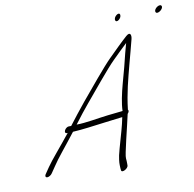

<svg xmlns="http://www.w3.org/2000/svg" viewBox="-83 -856 931 923"><g transform="rotate(-10 382.5 -394.5)"><path d="M730.1 -744C734.7 -727 770 -750 764.9 -766C758.8 -782 725 -760 730.1 -744ZM532.4 -738C536.9 -721 564.7 -743 561 -760C557.3 -777 527.9 -755 532.4 -738ZM203.6 -259C199.7 -251 201.7 -244 208.1 -244H213.7C170.1 -189 115.6 -127 96.3 -98L74.5 -66C69.6 -58 72.1 -51 80.1 -51C88.1 -51 99.6 -58 104.5 -66L126.3 -98C147.5 -131 189.7 -180 239.7 -245C263.7 -247 285.7 -248 314.5 -252C341.7 -256 452 -269 482 -273H485.2L478.1 -241C470.3 -207 445.6 -128 438.3 -95C432 -61 432.9 -55 433.8 -33L434.9 -23C436 -7 470.6 -25 469.7 -41L469.7 -51C469.6 -57 469.6 -65 468.5 -75C467.4 -85 474.1 -115 485.4 -164C496.7 -213 507.3 -254 513.5 -284C520.6 -292 522.6 -299 518.2 -304C527.3 -384 544.9 -447 563.3 -518C573.5 -558 585.6 -599 594.2 -635C598.5 -652 595.2 -674 572.1 -654C545 -630 508 -593 476.6 -562C442.8 -529 362.6 -431 318.9 -379C286.8 -340 262.2 -308 236 -274H224C216.8 -274 207.6 -267 203.6 -259ZM263.1 -276C290.1 -312 314 -342 335 -367C379.9 -420 458.1 -517 494.3 -552C526.5 -583 543.2 -601 565.5 -621C562 -608 557.3 -592 553 -575L536.5 -509C530.3 -485 523.2 -459 515 -430C502.9 -385 492.8 -339 491.8 -302C481 -301 455.3 -298 418.2 -294C366.3 -288 307.9 -276 263.1 -276Z"/></g></svg>

Font: MewTooHand
Style: UltimateCondIta
Weight: 400
Designer: Mew Too, Robert Jablonski
Version: Version 0.77